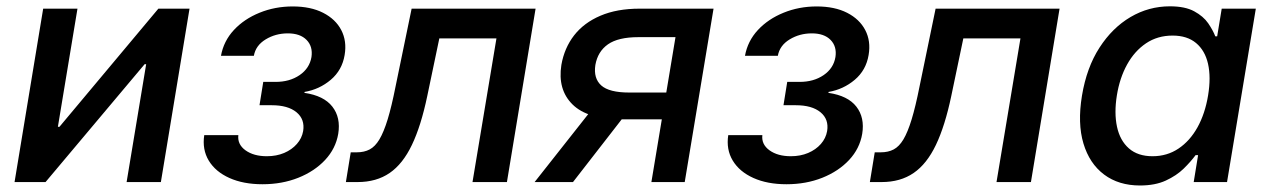

<svg xmlns="http://www.w3.org/2000/svg" viewBox="-20 -568 3963 599"><path d="M481.9 0H375L436 -367.7H431.2L122.1 0H25.4L114.7 -541H221.7L160.6 -172.4H165.5L474.1 -541H571.3Z M798.8 6.8Q739.3 6.8 695.8 -12.7Q652.3 -32.2 631.3 -66.9Q610.4 -101.6 617.2 -146.5H723.6Q720.2 -117.7 745.8 -99.1Q771.5 -80.6 812.5 -80.6Q842.3 -80.6 866.5 -90.8Q890.6 -101.1 906.2 -118.9Q921.9 -136.7 925.8 -159.2Q931.6 -195.8 905 -217.8Q878.4 -239.7 828.1 -239.7H789.6L801.3 -312.5H839.8Q883.8 -312.5 914.8 -333.7Q945.8 -355 951.7 -390.1Q956.5 -422.9 936.5 -443.4Q916.5 -463.9 877.9 -463.9Q839.8 -463.9 808.8 -445.1Q777.8 -426.3 772 -394H669.4Q677.7 -439.9 709.7 -474.4Q741.7 -508.8 789.8 -528.3Q837.9 -547.9 893.1 -547.9Q949.2 -547.9 988 -528.1Q1026.9 -508.3 1044.7 -474.1Q1062.5 -439.9 1055.2 -396.5Q1047.4 -349.1 1012 -319.1Q976.6 -289.1 930.2 -281.2L929.7 -278.3Q990.2 -269.5 1016.8 -235.4Q1043.5 -201.2 1035.2 -150.4Q1027.3 -104.5 994.4 -69.1Q961.4 -33.7 910.6 -13.4Q859.9 6.8 798.8 6.8Z M1059.1 0 1074.2 -92.8H1093.3Q1116.2 -92.8 1133.3 -101.8Q1150.4 -110.8 1163.8 -133.3Q1177.2 -155.8 1189.5 -195.8Q1201.7 -235.8 1213.9 -297.4L1264.2 -541H1650.9L1561.5 0H1454.1L1528.8 -448.2H1350.6L1313 -268.6Q1293.5 -175.3 1265.1 -116Q1236.8 -56.6 1195.6 -28.3Q1154.3 0 1095.7 0Z M2116.2 0H2012.2L2087.4 -452.1H1971.7Q1908.7 -452.1 1876.7 -429.7Q1844.7 -407.2 1837.4 -365.2Q1831.1 -323.7 1855.7 -301.5Q1880.4 -279.3 1943.4 -279.3H2102.5L2088.9 -195.8H1920.4Q1813 -195.8 1766.1 -242.2Q1719.2 -288.6 1731.4 -365.7Q1740.7 -418.5 1771.2 -457.8Q1801.8 -497.1 1853.3 -519Q1904.8 -541 1975.6 -541H2206.1ZM1767.6 0H1647.9L1841.3 -245.1H1958Z M2433.6 6.8Q2374 6.8 2330.6 -12.7Q2287.1 -32.2 2266.1 -66.9Q2245.1 -101.6 2252 -146.5H2358.4Q2355 -117.7 2380.6 -99.1Q2406.2 -80.6 2447.3 -80.6Q2477.1 -80.6 2501.2 -90.8Q2525.4 -101.1 2541 -118.9Q2556.6 -136.7 2560.5 -159.2Q2566.4 -195.8 2539.8 -217.8Q2513.2 -239.7 2462.9 -239.7H2424.3L2436 -312.5H2474.6Q2518.6 -312.5 2549.6 -333.7Q2580.6 -355 2586.4 -390.1Q2591.3 -422.9 2571.3 -443.4Q2551.3 -463.9 2512.7 -463.9Q2474.6 -463.9 2443.6 -445.1Q2412.6 -426.3 2406.7 -394H2304.2Q2312.5 -439.9 2344.5 -474.4Q2376.5 -508.8 2424.6 -528.3Q2472.7 -547.9 2527.8 -547.9Q2584 -547.9 2622.8 -528.1Q2661.6 -508.3 2679.4 -474.1Q2697.3 -439.9 2689.9 -396.5Q2682.1 -349.1 2646.7 -319.1Q2611.3 -289.1 2564.9 -281.2L2564.5 -278.3Q2625 -269.5 2651.6 -235.4Q2678.2 -201.2 2669.9 -150.4Q2662.1 -104.5 2629.2 -69.1Q2596.2 -33.7 2545.4 -13.4Q2494.6 6.8 2433.6 6.8Z M2693.8 0 2709 -92.8H2728Q2751 -92.8 2768.1 -101.8Q2785.2 -110.8 2798.6 -133.3Q2812 -155.8 2824.2 -195.8Q2836.4 -235.8 2848.6 -297.4L2898.9 -541H3285.6L3196.3 0H3088.9L3163.6 -448.2H2985.4L2947.8 -268.6Q2928.2 -175.3 2899.9 -116Q2871.6 -56.6 2830.3 -28.3Q2789.1 0 2730.5 0Z M3536.6 10.7Q3470.2 10.7 3424.6 -23.4Q3378.9 -57.6 3360.1 -120.4Q3341.3 -183.1 3355.5 -269.5Q3370.1 -357.4 3410.2 -419.4Q3450.2 -481.4 3507.1 -514.9Q3564 -548.3 3629.9 -548.3Q3677.2 -548.3 3705.8 -532.7Q3734.4 -517.1 3749.3 -495.4Q3764.2 -473.6 3771.5 -454.6H3777.3L3791.5 -541H3897.9L3808.1 0H3704.1L3717.8 -84H3710Q3695.3 -64 3672.9 -42Q3650.4 -20 3616.9 -4.6Q3583.5 10.7 3536.6 10.7ZM3575.7 -80.6Q3621.1 -80.6 3656.7 -104.5Q3692.4 -128.4 3716.1 -171.1Q3739.7 -213.9 3749 -270.5Q3758.3 -327.1 3748.8 -368.9Q3739.3 -410.6 3711.4 -433.8Q3683.6 -457 3638.2 -457Q3591.3 -457 3555.4 -432.9Q3519.5 -408.7 3496.3 -366.7Q3473.1 -324.7 3464.4 -270.5Q3455.6 -215.8 3464.8 -172.6Q3474.1 -129.4 3502 -105Q3529.8 -80.6 3575.7 -80.6Z"/></svg>

Font: Inter 17pt Medium
Style: Italic
Weight: 500
Italic angle: -9.3988°
Version: Version 4.001;git-66647c0bb